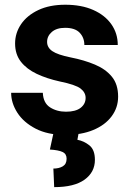

<svg xmlns="http://www.w3.org/2000/svg" viewBox="-20 -558 554 808"><path d="M340.3 -146Q340.3 -168.9 319.1 -185.3Q297.9 -201.7 231 -215.3Q177.2 -227.1 134.8 -247.1Q92.3 -267.1 67.9 -298.3Q43.5 -329.6 43.5 -375Q43.5 -418.9 68.6 -456.1Q93.8 -493.2 141.1 -515.6Q188.5 -538.1 254.4 -538.1Q322.8 -538.1 372.3 -516.1Q421.9 -494.1 448.7 -455.8Q475.6 -417.5 475.6 -368.7H335Q335 -399.4 315.4 -420.2Q295.9 -440.9 253.9 -440.9Q218.3 -440.9 198.2 -423.6Q178.2 -406.2 178.2 -381.8Q178.2 -357.9 200.2 -342.8Q222.2 -327.6 277.3 -316.4Q334.5 -305.2 379.6 -286.1Q424.8 -267.1 450.9 -235.1Q477.1 -203.1 477.1 -151.4Q477.1 -105 449.7 -68.4Q422.4 -31.7 372.6 -11Q322.8 9.8 254.9 9.8Q180.7 9.8 129.9 -16.6Q79.1 -43 53 -83.7Q26.9 -124.5 26.9 -167.5H160.2Q162.1 -124.5 190.7 -106.2Q219.2 -87.9 257.8 -87.9Q298.3 -87.9 319.3 -104.2Q340.3 -120.6 340.3 -146ZM205.1 1.5H311L305.7 30.3Q333 35.2 356.2 53.7Q379.4 72.3 379.4 114.7Q379.4 166.5 335.9 198Q292.5 229.5 208 229.5L204.6 151.4Q228.5 151.4 244.4 141.8Q260.3 132.3 260.3 109.9Q260.3 89.8 243.7 81.8Q227.1 73.7 189.9 71.3Z"/></svg>

Font: Vazirmatn RD FD
Style: Bold
Weight: 700
Designer: Saber Rastikerdar
Foundry: Saber Rastikerdar
Version: Version 33.003